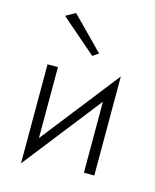

<svg xmlns="http://www.w3.org/2000/svg" viewBox="-115 -813 748 927"><g transform="rotate(15 258.5 -350.0)"><path d="M432 -415 437 -495 85 -45 80 35ZM132 -460H80V35L132 -39ZM437 -495 385 -421V0H437ZM101 -708 278 -555 307 -575 149 -735Z"/></g></svg>

Font: NM-font
Style: Light
Weight: 500
Designer: ""
Foundry: ""
Version: ""